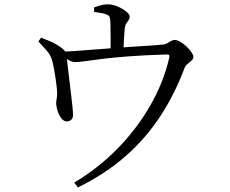

<svg xmlns="http://www.w3.org/2000/svg" viewBox="-20 -794 1040 867"><path d="M315.2 30.6Q422.4 -33.1 509.9 -122.2Q597.4 -211.3 657.9 -316.5Q718.4 -421.6 743.8 -531.5Q746 -542.4 743.8 -545.3Q741.5 -548.2 731.1 -548Q631.6 -545 560.1 -539.5Q488.7 -534 440.2 -527.8Q391.8 -521.6 363.1 -517.6Q334.3 -513.6 321.2 -513.6Q306.3 -513.6 292.4 -521.5Q278.6 -529.4 254 -543.8L253.4 -560.8Q284.8 -561.2 328.4 -564.3Q372 -567.5 418.8 -571.3Q465.6 -575.2 506 -577.8Q541.2 -580.8 581.1 -583.2Q621.1 -585.6 657.6 -588.1Q694.2 -590.6 718.2 -592.8Q727.6 -594 736 -599.2Q744.4 -604.3 752.6 -609Q760.7 -613.7 768.7 -613.7Q779.8 -613.7 794.3 -605.2Q808.7 -596.7 822.1 -584.1Q835.4 -571.5 844.3 -558.5Q853.2 -545.5 853.2 -537.1Q853.2 -528.4 845 -520.7Q836.9 -513.1 827.2 -505.4Q817.4 -497.7 813.8 -488.3Q769.3 -369.1 703.8 -269.1Q638.3 -169.1 547 -88.8Q455.8 -8.6 332 52.3ZM283.3 -245.8Q269.5 -245 258.4 -258.3Q247.3 -271.5 241 -290.3Q234.6 -309.1 233.8 -323.2Q232.8 -332 235.3 -344.4Q237.8 -356.8 238 -370.2Q238.2 -382.6 235.9 -401.9Q233.7 -421.2 230.6 -443Q227.4 -464.8 223.7 -483.8Q220 -502.8 217.2 -514.4Q210.1 -543.4 191.8 -564.5Q173.4 -585.6 153.4 -606.8L165.4 -624Q187.3 -615.2 207.7 -606.9Q228.1 -598.5 244.6 -587Q266.6 -572.8 273.5 -562.5Q280.5 -552.3 281.7 -534.2Q281.9 -527.6 285 -501.2Q288 -474.8 292.3 -439.7Q296.6 -404.6 300.7 -370.1Q304.9 -335.5 307.4 -310.2Q309.8 -284.8 309.8 -278.5Q310.6 -262.2 302.8 -254.4Q295.1 -246.6 283.3 -245.8ZM479.6 -549.2Q479.6 -555.2 479.6 -573.4Q479.6 -591.7 479.6 -615.3Q479.6 -639 479.1 -661Q478.6 -683 478.4 -695.5Q477.4 -711.7 474.8 -717.9Q472.2 -724.2 460.2 -729Q450.5 -733.1 435.5 -735.5Q420.4 -738 405.4 -740L404.4 -760.4Q421.8 -766.6 436.2 -770.5Q450.6 -774.4 466.8 -774.4Q488.2 -774.4 511.1 -764.7Q534 -755.1 549.8 -742.1Q565.7 -729.1 565.7 -719.3Q565.7 -709.8 560.3 -702.6Q554.9 -695.4 549.7 -687.1Q544.5 -678.8 543.1 -663.6Q541.7 -648.6 540.3 -627.1Q539 -605.6 538.3 -584.9Q537.6 -564.2 537.6 -549.8Z"/></svg>

Font: Noto Serif HK ExtraLight
Style: Regular
Weight: 200
Designer: Ryoko NISHIZUKA 西塚涼子 (kana & ideographs); Frank Grießhammer (Latin, Greek & Cyrillic); Wenlong ZHANG 张文龙 (bopomofo); San
Foundry: Adobe
Version: Version 2.002-H1;hotconv 1.1.0;makeotfexe 2.6.0